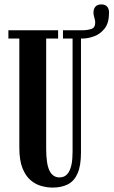

<svg xmlns="http://www.w3.org/2000/svg" viewBox="-20 -837 514 869"><path d="M218.5 12Q194 12 167.2 4.8Q140.5 -2.5 118 -21.8Q95.5 -41 81.5 -76.5Q67.5 -112 67.5 -168.5V-662.5H18V-700H243V-662.5H189V-164.5Q189 -95 204 -64.5Q219 -34 249.5 -34Q261.5 -34 272 -39.2Q282.5 -44.5 290.8 -57.5Q299 -70.5 303.8 -93.2Q308.5 -116 308.5 -151V-662.5H265V-700H352.5V-662.5H346.5V-147Q346.5 -86.5 331 -51.8Q315.5 -17 286.8 -2.5Q258 12 218.5 12ZM352.5 -662.5V-700Q375 -700 393 -705.8Q411 -711.5 411 -735Q411 -744.5 407 -757Q403 -769.5 403 -779.5Q403 -797 412 -807Q421 -817 438.5 -817Q456 -817 464.8 -807.2Q473.5 -797.5 473.5 -779.5Q473.5 -733 453.5 -707.8Q433.5 -682.5 405.5 -672.5Q377.5 -662.5 352.5 -662.5Z"/></svg>

Font: Imbue Thin 10pt
Style: Bold
Weight: 700
Version: Version 1.102